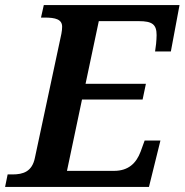

<svg xmlns="http://www.w3.org/2000/svg" viewBox="-47 -734 725 754"><path d="M-27 0H538L583 -182H521L505 -138C488 -93 457 -63 401 -63H216L275 -343H513L526 -405H289L341 -651H498C551 -651 568 -638 568 -596C568 -587 567 -572 566 -562L562 -532H624L658 -714H125L114 -665H128C171 -665 197 -658 197 -629C197 -622 196 -610 194 -601L90 -114C79 -60 44 -49 2 -49H-17Z"/></svg>

Font: Noto Serif SemiBold
Style: Italic
Weight: 600
Italic angle: -12°
Designer: Monotype Design Team
Foundry: Monotype Imaging Inc.
Version: Version 2.014